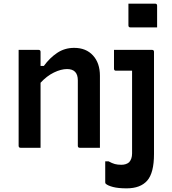

<svg xmlns="http://www.w3.org/2000/svg" viewBox="-20 -809 940 1051"><path d="M683 -789H829Q840 -789 840 -778V-659H694Q683 -659 683 -670ZM202 0H93Q82 0 82 -11V-536H191Q202 -536 202 -525V-448H220Q252 -492 293 -519.5Q334 -547 386 -547Q451 -547 489 -505.5Q527 -464 527 -394V0H417Q406 0 406 -11V-369Q406 -431 347 -431Q314 -431 275 -412Q236 -393 202 -356ZM812 -536Q823 -536 823 -525V34Q823 137 786 179.5Q749 222 673 222Q627 222 598.5 214.5Q570 207 559 197Q556 194 556 189V74H574Q594 85 609 89Q624 93 644 93Q671 93 687 79Q703 61 703 31V-422H615Q604 -422 604 -433V-536Z"/></svg>

Font: Recursive Sn Lnr St SmB
Style: Regular
Weight: 600
Version: Version 1.079;hotconv 1.0.112;makeotfexe 2.5.65598; ttfautoh